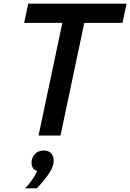

<svg xmlns="http://www.w3.org/2000/svg" viewBox="-20 -735 706 1041"><path d="M189 0 318 -611H111L133 -715H666L644 -611H437L308 0ZM180 286H116Q138 263 155.5 238Q173 213 181 192Q151 182 151 147Q151 120 169 100.5Q187 81 218 81Q242 81 256.5 95.5Q271 110 271 136Q271 170 243.5 209Q216 248 180 286Z"/></svg>

Font: Wix Madefor Text SemiBold
Style: Italic
Weight: 600
Italic angle: -12°
Designer: Dalton Maag Ltd
Foundry: Dalton Maag Ltd
Version: Version 3.100